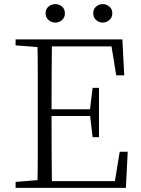

<svg xmlns="http://www.w3.org/2000/svg" viewBox="-20 -915 686 935"><path d="M249 -805Q231 -805 216.5 -817.5Q202 -830 202 -850Q202 -871 216.5 -883Q231 -895 249 -895Q268 -895 282 -883Q296 -871 296 -850Q296 -830 282 -817.5Q268 -805 249 -805ZM481 -805Q462 -805 448 -817.5Q434 -830 434 -850Q434 -871 448 -883Q462 -895 481 -895Q498 -895 512.5 -883Q527 -871 527 -850Q527 -830 512.5 -817.5Q498 -805 481 -805ZM56 0V-29L188 -40H198V0ZM162 0Q164 -83 164 -166Q164 -249 164 -333V-390Q164 -474 164 -557.5Q164 -641 162 -723H233Q232 -641 231.5 -556Q231 -471 231 -377V-357Q231 -255 231.5 -169Q232 -83 233 0ZM198 0V-33H569L536 -11L563 -176H602L593 0ZM198 -350V-383H436V-350ZM431 -247 418 -358V-379L431 -487H462V-247ZM56 -694V-723H198V-684H188ZM546 -548 519 -714 553 -689H198V-723H576L585 -548Z"/></svg>

Font: Noto Serif SC ExtraLight
Style: Regular
Weight: 200
Designer: Ryoko NISHIZUKA 西塚涼子 (kana & ideographs); Frank Grießhammer (Latin, Greek & Cyrillic); Wenlong ZHANG 张文龙 (bopomofo); San
Foundry: Adobe
Version: Version 2.002-H1;hotconv 1.1.0;makeotfexe 2.6.0